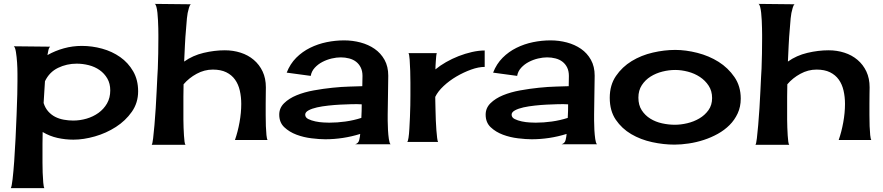

<svg xmlns="http://www.w3.org/2000/svg" viewBox="-20 -726 4517 982"><path d="M398.4 -491.2Q451.2 -491.2 502.4 -477.1Q553.7 -462.9 594.7 -434.1Q635.7 -405.3 661.1 -361.3Q686.5 -317.4 686.5 -258.8Q686.5 -200.2 654.3 -154.3Q622.1 -108.4 572.8 -76.7Q523.4 -44.9 465.3 -28.3Q407.2 -11.7 355.5 -11.7Q314.5 -11.7 274.4 -20.5Q234.4 -29.3 198.2 -50.8Q197.3 -20.5 197.3 9.3Q197.3 39.1 197.3 69.3Q197.3 80.1 197.3 105Q197.3 129.9 198.2 157.2Q199.2 184.6 201.2 207.5Q203.1 230.5 207 236.3H35.2Q40 228.5 44.4 190.4Q48.8 152.3 52.7 98.1Q56.6 43.9 59.6 -19Q62.5 -82 64.9 -139.6Q67.4 -197.3 68.4 -243.7Q69.3 -290 69.3 -310.5Q69.3 -321.3 69.3 -348.6Q69.3 -376 67.4 -405.8Q65.4 -435.5 61.5 -460Q57.6 -484.4 50.8 -489.3L236.3 -487.3Q229.5 -480.5 227.1 -467.3Q224.6 -454.1 222.7 -444.3Q262.7 -466.8 307.1 -479Q351.6 -491.2 398.4 -491.2ZM354.5 -109.4Q388.7 -109.4 422.4 -119.1Q456.1 -128.9 483.4 -148.4Q510.7 -168 527.3 -196.8Q543.9 -225.6 543.9 -263.7Q543.9 -298.8 528.8 -324.7Q513.7 -350.6 489.3 -367.7Q464.8 -384.8 434.1 -392.6Q403.3 -400.4 372.1 -400.4Q321.3 -400.4 276.9 -378.9Q232.4 -357.4 210 -310.5Q208 -282.2 206.5 -254.9Q205.1 -227.5 203.1 -199.2Q210.9 -173.8 226.6 -156.2Q242.2 -138.7 262.2 -128.4Q282.2 -118.2 306.2 -113.8Q330.1 -109.4 354.5 -109.4Z M1129.9 -468.8Q1172.9 -468.8 1210.9 -456.5Q1249 -444.3 1277.8 -419.9Q1306.6 -395.5 1323.2 -360.4Q1339.8 -325.2 1339.8 -279.3Q1339.8 -268.6 1339.4 -246.1Q1338.9 -223.6 1338.9 -195.8Q1338.9 -168 1338.9 -137.7Q1338.9 -107.4 1339.8 -81.1Q1340.8 -54.7 1342.8 -35.2Q1344.7 -15.6 1348.6 -9.8H1181.6Q1196.3 -51.8 1205.1 -100.6Q1213.9 -149.4 1213.9 -194.3Q1213.9 -230.5 1206.5 -262.7Q1199.2 -294.9 1182.1 -318.8Q1165 -342.8 1137.2 -356.4Q1109.4 -370.1 1068.4 -370.1Q1025.4 -370.1 985.8 -348.6Q946.3 -327.1 918.9 -294.9Q918 -263.7 918 -231.9Q918 -200.2 918 -168Q918 -163.1 918 -148.4Q918 -133.8 918 -114.3Q918 -94.7 918.9 -73.2Q919.9 -51.8 920.9 -33.2Q921.9 -14.6 923.8 -1.5Q925.8 11.7 928.7 14.6H755.9Q759.8 9.8 763.2 -18.6Q766.6 -46.9 770 -86.4Q773.4 -126 776.4 -172.4Q779.3 -218.8 781.2 -260.3Q783.2 -301.8 784.7 -333Q786.1 -364.3 787.1 -375Q790 -451.2 790 -529.3Q790 -534.2 790 -548.3Q790 -562.5 789.6 -581.5Q789.1 -600.6 788.1 -621.6Q787.1 -642.6 785.2 -660.6Q783.2 -678.7 779.8 -691.4Q776.4 -704.1 771.5 -706.1L958 -704.1Q953.1 -704.1 950.2 -696.3Q947.3 -688.5 946.3 -685.5Q938.5 -660.2 936 -632.3Q933.6 -604.5 931.6 -578.1Q927.7 -536.1 925.8 -494.6Q923.8 -453.1 921.9 -411.1Q965.8 -442.4 1021.5 -455.6Q1077.1 -468.8 1129.9 -468.8Z M1796.9 11.7Q1813.5 6.8 1817.4 -10.3Q1821.3 -27.3 1822.3 -41Q1778.3 -27.3 1733.4 -20.5Q1688.5 -13.7 1643.6 -13.7Q1614.3 -13.7 1573.7 -18.6Q1533.2 -23.4 1496.6 -37.1Q1460 -50.8 1434.1 -75.2Q1408.2 -99.6 1408.2 -139.6Q1408.2 -173.8 1433.1 -198.2Q1458 -222.7 1497.1 -238.8Q1536.1 -254.9 1585 -263.7Q1633.8 -272.5 1680.7 -277.3Q1727.5 -282.2 1768.6 -283.2Q1809.6 -284.2 1833 -285.2Q1833 -298.8 1833.5 -311.5Q1834 -324.2 1834 -337.9Q1834 -362.3 1825.2 -380.4Q1816.4 -398.4 1801.3 -410.2Q1786.1 -421.9 1765.6 -427.2Q1745.1 -432.6 1722.7 -432.6Q1701.2 -432.6 1676.3 -426.8Q1651.4 -420.9 1628.9 -409.2Q1606.4 -397.5 1589.8 -379.4Q1573.2 -361.3 1569.3 -337.9L1446.3 -354.5Q1463.9 -399.4 1495.1 -430.7Q1526.4 -461.9 1565.9 -481.4Q1605.5 -501 1650.4 -510.3Q1695.3 -519.5 1740.2 -519.5Q1783.2 -519.5 1823.7 -508.8Q1864.3 -498 1896 -476.1Q1927.7 -454.1 1946.8 -419.9Q1965.8 -385.7 1965.8 -338.9Q1965.8 -289.1 1964.4 -239.7Q1962.9 -190.4 1962.9 -140.6Q1962.9 -131.8 1962.9 -108.9Q1962.9 -85.9 1964.4 -61Q1965.8 -36.1 1968.8 -15.1Q1971.7 5.9 1977.5 11.7ZM1541 -139.6Q1541 -125 1556.6 -117.2Q1572.3 -109.4 1593.3 -105Q1614.3 -100.6 1634.8 -99.6Q1655.3 -98.6 1664.1 -98.6Q1705.1 -98.6 1747.1 -104.5Q1789.1 -110.4 1828.1 -123Q1829.1 -140.6 1829.6 -158.2Q1830.1 -175.8 1830.1 -192.4L1804.7 -193.4Q1795.9 -193.4 1772.9 -192.9Q1750 -192.4 1720.7 -190.9Q1691.4 -189.5 1659.7 -186Q1627.9 -182.6 1601.6 -176.8Q1575.2 -170.9 1558.1 -161.6Q1541 -152.3 1541 -139.6Z M2207 -371.1Q2230.5 -390.6 2261.2 -408.2Q2292 -425.8 2325.7 -439Q2359.4 -452.1 2394 -460Q2428.7 -467.8 2459 -467.8V-383.8Q2427.7 -383.8 2389.6 -370.1Q2351.6 -356.4 2314.9 -335Q2278.3 -313.5 2249 -286.1Q2219.7 -258.8 2206.1 -230.5Q2206.1 -223.6 2206.5 -205.1Q2207 -186.5 2207.5 -162.1Q2208 -137.7 2209 -110.8Q2210 -84 2211.9 -60.5Q2213.9 -37.1 2215.8 -20.5Q2217.8 -3.9 2220.7 0H2062.5Q2066.4 -2 2069.3 -21Q2072.3 -40 2073.7 -67.4Q2075.2 -94.7 2076.7 -126.5Q2078.1 -158.2 2078.6 -187.5Q2079.1 -216.8 2079.1 -238.3Q2079.1 -259.8 2079.1 -266.6Q2079.1 -275.4 2079.1 -303.7Q2079.1 -332 2078.1 -363.3Q2077.1 -394.5 2075.2 -421.4Q2073.2 -448.2 2069.3 -454.1H2213.9Q2211.9 -448.2 2210.9 -437Q2210 -425.8 2209 -413.1Q2208 -400.4 2207.5 -388.7Q2207 -377 2207 -371.1Z M2852.5 11.7Q2869.1 6.8 2873 -10.3Q2877 -27.3 2877.9 -41Q2834 -27.3 2789.1 -20.5Q2744.1 -13.7 2699.2 -13.7Q2669.9 -13.7 2629.4 -18.6Q2588.9 -23.4 2552.2 -37.1Q2515.6 -50.8 2489.7 -75.2Q2463.9 -99.6 2463.9 -139.6Q2463.9 -173.8 2488.8 -198.2Q2513.7 -222.7 2552.7 -238.8Q2591.8 -254.9 2640.6 -263.7Q2689.5 -272.5 2736.3 -277.3Q2783.2 -282.2 2824.2 -283.2Q2865.2 -284.2 2888.7 -285.2Q2888.7 -298.8 2889.2 -311.5Q2889.6 -324.2 2889.6 -337.9Q2889.6 -362.3 2880.9 -380.4Q2872.1 -398.4 2856.9 -410.2Q2841.8 -421.9 2821.3 -427.2Q2800.8 -432.6 2778.3 -432.6Q2756.8 -432.6 2731.9 -426.8Q2707 -420.9 2684.6 -409.2Q2662.1 -397.5 2645.5 -379.4Q2628.9 -361.3 2625 -337.9L2502 -354.5Q2519.5 -399.4 2550.8 -430.7Q2582 -461.9 2621.6 -481.4Q2661.1 -501 2706.1 -510.3Q2751 -519.5 2795.9 -519.5Q2838.9 -519.5 2879.4 -508.8Q2919.9 -498 2951.7 -476.1Q2983.4 -454.1 3002.4 -419.9Q3021.5 -385.7 3021.5 -338.9Q3021.5 -289.1 3020 -239.7Q3018.6 -190.4 3018.6 -140.6Q3018.6 -131.8 3018.6 -108.9Q3018.6 -85.9 3020 -61Q3021.5 -36.1 3024.4 -15.1Q3027.3 5.9 3033.2 11.7ZM2596.7 -139.6Q2596.7 -125 2612.3 -117.2Q2627.9 -109.4 2648.9 -105Q2669.9 -100.6 2690.4 -99.6Q2710.9 -98.6 2719.7 -98.6Q2760.7 -98.6 2802.7 -104.5Q2844.7 -110.4 2883.8 -123Q2884.8 -140.6 2885.3 -158.2Q2885.7 -175.8 2885.7 -192.4L2860.4 -193.4Q2851.6 -193.4 2828.6 -192.9Q2805.7 -192.4 2776.4 -190.9Q2747.1 -189.5 2715.3 -186Q2683.6 -182.6 2657.2 -176.8Q2630.9 -170.9 2613.8 -161.6Q2596.7 -152.3 2596.7 -139.6Z M3433.6 -470.7Q3487.3 -470.7 3546.9 -455.6Q3606.4 -440.4 3655.3 -409.7Q3704.1 -378.9 3736.3 -332Q3768.6 -285.2 3768.6 -221.7Q3768.6 -179.7 3752.9 -146Q3737.3 -112.3 3711.4 -86.4Q3685.5 -60.5 3651.4 -41.5Q3617.2 -22.5 3579.6 -10.3Q3542 2 3502.9 7.8Q3463.9 13.7 3429.7 13.7Q3374 13.7 3315.4 1Q3256.8 -11.7 3208.5 -40Q3160.2 -68.4 3129.4 -113.8Q3098.6 -159.2 3098.6 -225.6Q3098.6 -291 3130.4 -337.4Q3162.1 -383.8 3210.9 -413.6Q3259.8 -443.4 3318.8 -457Q3377.9 -470.7 3433.6 -470.7ZM3245.1 -226.6Q3245.1 -188.5 3262.2 -162.1Q3279.3 -135.7 3306.2 -119.1Q3333 -102.5 3366.2 -95.2Q3399.4 -87.9 3431.6 -87.9Q3461.9 -87.9 3495.1 -95.7Q3528.3 -103.5 3556.6 -120.1Q3585 -136.7 3603.5 -162.6Q3622.1 -188.5 3622.1 -224.6Q3622.1 -260.7 3604.5 -287.6Q3586.9 -314.5 3559.6 -332.5Q3532.2 -350.6 3498.5 -359.4Q3464.8 -368.2 3433.6 -368.2Q3401.4 -368.2 3368.2 -359.9Q3335 -351.6 3307.6 -334.5Q3280.3 -317.4 3262.7 -290.5Q3245.1 -263.7 3245.1 -226.6Z M4217.8 -468.8Q4260.7 -468.8 4298.8 -456.5Q4336.9 -444.3 4365.7 -419.9Q4394.5 -395.5 4411.1 -360.4Q4427.7 -325.2 4427.7 -279.3Q4427.7 -268.6 4427.2 -246.1Q4426.8 -223.6 4426.8 -195.8Q4426.8 -168 4426.8 -137.7Q4426.8 -107.4 4427.7 -81.1Q4428.7 -54.7 4430.7 -35.2Q4432.6 -15.6 4436.5 -9.8H4269.5Q4284.2 -51.8 4293 -100.6Q4301.8 -149.4 4301.8 -194.3Q4301.8 -230.5 4294.4 -262.7Q4287.1 -294.9 4270 -318.8Q4252.9 -342.8 4225.1 -356.4Q4197.3 -370.1 4156.2 -370.1Q4113.3 -370.1 4073.7 -348.6Q4034.2 -327.1 4006.8 -294.9Q4005.9 -263.7 4005.9 -231.9Q4005.9 -200.2 4005.9 -168Q4005.9 -163.1 4005.9 -148.4Q4005.9 -133.8 4005.9 -114.3Q4005.9 -94.7 4006.8 -73.2Q4007.8 -51.8 4008.8 -33.2Q4009.8 -14.6 4011.7 -1.5Q4013.7 11.7 4016.6 14.6H3843.8Q3847.7 9.8 3851.1 -18.6Q3854.5 -46.9 3857.9 -86.4Q3861.3 -126 3864.3 -172.4Q3867.2 -218.8 3869.1 -260.3Q3871.1 -301.8 3872.6 -333Q3874 -364.3 3875 -375Q3877.9 -451.2 3877.9 -529.3Q3877.9 -534.2 3877.9 -548.3Q3877.9 -562.5 3877.4 -581.5Q3877 -600.6 3876 -621.6Q3875 -642.6 3873 -660.6Q3871.1 -678.7 3867.7 -691.4Q3864.3 -704.1 3859.4 -706.1L4045.9 -704.1Q4041 -704.1 4038.1 -696.3Q4035.2 -688.5 4034.2 -685.5Q4026.4 -660.2 4023.9 -632.3Q4021.5 -604.5 4019.5 -578.1Q4015.6 -536.1 4013.7 -494.6Q4011.7 -453.1 4009.8 -411.1Q4053.7 -442.4 4109.4 -455.6Q4165 -468.8 4217.8 -468.8Z"/></svg>

Font: Cherry Cream Soda
Style: Regular
Weight: 400
Designer: Font Diner, Inc
Foundry: Font Diner, Inc
Version: Version 1.001